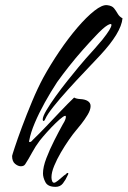

<svg xmlns="http://www.w3.org/2000/svg" viewBox="-20 -648 496 746"><path d="M196 78Q166 78 156.5 60Q147 42 147 26Q147 1 160 -33Q173 -67 191 -102.5Q209 -138 224 -165Q231 -176 233.5 -183Q236 -190 236 -194Q236 -202 224.5 -194Q213 -186 196 -169.5Q179 -153 162 -134Q145 -115 134 -101Q118 -80 104.5 -55Q91 -30 78 -10Q73 -2 61 -2Q50 -2 38.5 -11.5Q27 -21 27 -42Q27 -44 37.5 -76Q48 -108 65.5 -155Q83 -202 104.5 -253.5Q126 -305 148 -346Q176 -397 210.5 -448Q245 -499 280.5 -540.5Q316 -582 346.5 -606Q377 -630 396 -628Q415 -626 423 -616Q431 -606 437.5 -594.5Q444 -583 456 -577Q451 -521 369 -433Q344 -406 310.5 -371Q277 -336 244.5 -300Q212 -264 188 -234Q164 -204 156 -186Q153 -178 149 -178Q146 -178 146 -184Q146 -195 160 -219Q174 -243 196 -273.5Q218 -304 241.5 -333.5Q265 -363 284.5 -386.5Q304 -410 313 -420Q331 -440 348 -459Q365 -478 378 -494Q413 -538 413 -551Q413 -559 397 -549.5Q381 -540 351 -508Q329 -485 301.5 -454Q274 -423 248 -390Q222 -357 202 -329Q177 -291 154 -249.5Q131 -208 115 -170Q99 -132 94 -104Q94 -103 93.5 -102Q93 -101 93 -99Q93 -96 95 -96Q101 -96 107 -104Q132 -128 160 -157.5Q188 -187 216 -216.5Q244 -246 268 -269Q276 -264 293 -263Q310 -262 320 -256Q332 -249 332 -236Q332 -221 320.5 -202Q309 -183 296 -166.5Q283 -150 276 -142Q264 -128 248 -105Q232 -82 216.5 -55.5Q201 -29 190.5 -3.5Q180 22 180 41Q180 49 182.5 55.5Q185 62 190 62Q195 62 205 54Q213 48 221 40.5Q229 33 236 29Q239 24 243 24Q248 24 243 33Q235 51 224.5 64.5Q214 78 196 78Z"/></svg>

Font: The Nautigal
Style: Bold
Weight: 700
Designer: Robert E. Leuschke
Foundry: Robert E. Leuschke
Version: Version 1.100; ttfautohint (v1.8.3)